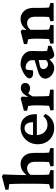

<svg xmlns="http://www.w3.org/2000/svg" viewBox="697 -1283 592 2026"><g transform="rotate(-90 993.0 -270.0)"><path d="M16.6 0 14.2 -34.2 62.5 -47.9Q64 -60.5 65.7 -100.3Q67.4 -140.1 67.4 -184.1V-282.7Q67.4 -318.8 66.9 -355.5Q66.4 -392.1 65.4 -422.1Q64.5 -452.1 63 -468.3L4.9 -476.1L3.4 -508.3L145 -545.9L166 -532.7Q164.1 -501 162.8 -469.7Q161.6 -438.5 160.6 -396.2Q159.7 -354 158.7 -289.1L161.1 -288.6Q210 -349.1 275.9 -349.1Q324.2 -349.1 358.4 -313Q392.6 -276.9 392.6 -208.5V-127.4Q392.6 -100.6 393.6 -77.4Q394.5 -54.2 396.5 -47.9L444.8 -34.2L442.4 0H253.4L251 -34.2L295.4 -47.9Q296.9 -58.1 297.9 -80.1Q298.8 -102.1 298.8 -125.5V-194.8Q298.8 -240.2 278.6 -260.3Q258.3 -280.3 231 -280.3Q188.5 -280.3 160.6 -243.7V-128.4Q160.6 -98.1 161.9 -75.9Q163.1 -53.7 164.6 -47.9L211.9 -34.2L210 0Z M656.2 5.9Q606.4 5.9 567.4 -16.4Q528.3 -38.6 506.1 -77.4Q483.9 -116.2 483.9 -166Q483.9 -220.7 508.5 -262Q533.2 -303.2 573.2 -326.4Q613.3 -349.6 658.2 -349.1Q726.1 -349.1 763.4 -307.1Q800.8 -265.1 800.8 -195.3V-177.2H567.9V-217.3H728L715.8 -199.7V-224.6Q715.8 -263.7 699 -285.4Q682.1 -307.1 652.3 -307.1Q622.6 -307.1 601.3 -281.5Q580.1 -255.9 580.1 -204.1V-189Q580.1 -132.8 610.1 -98.9Q640.1 -64.9 689.9 -64.9Q716.3 -64.9 738.3 -75Q760.3 -85 780.8 -108.9L803.7 -86.4Q781.7 -40.5 743.2 -17.3Q704.6 5.9 656.2 5.9Z M843.3 0 840.8 -34.2 889.6 -47.9Q890.1 -52.7 891.4 -75Q892.6 -97.2 893.6 -127L894.5 -186.5Q894.5 -210 892.6 -229.5Q890.6 -249 887.7 -268.6L837.4 -279.8V-313.5L967.8 -347.7L986.8 -335L983.4 -271.5L985.8 -271Q1007.8 -314.9 1031.5 -330.8Q1055.2 -346.7 1079.1 -346.7Q1099.6 -346.7 1115 -335.2Q1130.4 -323.7 1130.4 -300.3Q1130.4 -275.9 1114 -262.5Q1097.7 -249 1075.2 -249Q1057.1 -249 1042.5 -255.4Q1027.8 -261.7 1011.2 -278.8L1032.7 -275.9Q1006.8 -258.8 988.3 -220.7L989.3 -157.2Q989.7 -116.2 990.7 -86.2Q991.7 -56.2 993.2 -47.9L1061 -35.6L1059.1 0Z M1291 5.9Q1255.4 5.9 1229.7 -9Q1204.1 -23.9 1190.2 -45.4Q1176.3 -66.9 1176.3 -86.9Q1176.3 -141.6 1249 -163.6L1371.1 -200.7V-230.5Q1371.1 -255.9 1347.7 -275.9Q1324.2 -295.9 1294.4 -295.9Q1279.8 -295.9 1274.4 -289.3Q1269 -282.7 1267.6 -265.1L1264.2 -219.7Q1227.1 -211.9 1203.1 -222.2Q1179.2 -232.4 1179.2 -255.9Q1179.2 -270.5 1193.8 -285.9Q1208.5 -301.3 1231.2 -314.7Q1253.9 -328.1 1278.1 -337.4Q1302.2 -346.7 1320.8 -349.1Q1388.2 -349.1 1428 -317.6Q1467.8 -286.1 1468.3 -233.4L1465.8 -120.6Q1465.8 -80.1 1472.2 -67.4L1522.9 -57.6V-25.9L1474.1 -5.4Q1445.3 5.9 1427.7 5.9Q1398.4 5.9 1386.7 -23.9L1374 -59.6L1389.6 -56.6Q1339.4 5.9 1291 5.9ZM1327.6 -59.6Q1351.6 -59.6 1372.1 -80.1V-157.7L1313 -145.5Q1276.9 -139.2 1276.9 -108.4Q1276.9 -89.8 1292 -74.7Q1307.1 -59.6 1327.6 -59.6Z M1547.4 0 1544.9 -34.2 1593.3 -47.9Q1594.2 -53.2 1595.5 -74.7Q1596.7 -96.2 1597.2 -127L1598.1 -186.5Q1598.1 -210.9 1596.4 -230.2Q1594.7 -249.5 1591.3 -268.6L1541 -279.8V-313.5L1673.3 -347.7L1693.4 -334L1689 -288.6L1691.4 -288.1Q1740.7 -349.1 1806.6 -349.1Q1855 -349.1 1889.2 -313Q1923.3 -276.9 1923.3 -209.5V-127.4Q1923.3 -100.6 1924.3 -77.4Q1925.3 -54.2 1927.2 -47.9L1975.6 -34.2L1973.1 0H1783.7L1781.7 -34.2L1826.2 -47.9Q1827.6 -58.1 1828.6 -80.1Q1829.6 -102.1 1829.6 -125.5V-194.8Q1829.6 -240.7 1809.1 -260.5Q1788.6 -280.3 1761.7 -280.3Q1719.2 -280.3 1691.4 -243.7V-128.4Q1691.4 -99.6 1692.6 -76.9Q1693.8 -54.2 1695.3 -47.9L1743.2 -34.2L1740.7 0Z"/></g></svg>

Font: Lateef SemiBold
Style: Regular
Weight: 600
Designer: SIL International
Foundry: SIL International
Version: Version 4.200